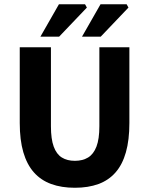

<svg xmlns="http://www.w3.org/2000/svg" viewBox="-20 -875 705 907"><path d="M333.6 12Q270.4 12 221.9 -5.7Q173.3 -23.4 140.2 -60.6Q107.2 -97.8 90.2 -155.8Q73.3 -213.8 73.3 -293.9V-651.8H220.6V-278.7Q220.6 -218.1 233.8 -182.3Q246.9 -146.5 272.2 -130.9Q297.4 -115.3 333.6 -115.3Q370.2 -115.3 396 -130.9Q421.7 -146.5 435.6 -182.3Q449.4 -218.1 449.4 -278.7V-651.8H591.2V-293.9Q591.2 -213.8 574.8 -155.8Q558.4 -97.8 525.9 -60.6Q493.4 -23.4 445.1 -5.7Q396.8 12 333.6 12ZM170.9 -701.8 258.3 -854.7H381.8L390.4 -839.2L259.3 -701.8ZM367.4 -701.8 454.8 -854.7H578.3L586.8 -839.2L455.8 -701.8Z"/></svg>

Font: Source Sans 3
Style: Regular
Weight: 200
Designer: Paul D. Hunt
Foundry: Adobe
Version: Version 3.046;hotconv 1.0.118;makeotfexe 2.5.65603